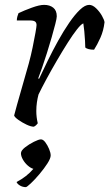

<svg xmlns="http://www.w3.org/2000/svg" viewBox="-20 -520 449 788"><path d="M119 0Q107 0 89 -8.5Q71 -17 55.5 -28Q40 -39 38 -46Q41 -59 50 -90.5Q59 -122 71.5 -166Q84 -210 98 -259Q107 -292 114 -326Q121 -360 125.5 -385.5Q130 -411 130 -417Q130 -427 124 -431.5Q118 -436 103 -436H49Q49 -444 51.5 -453Q54 -462 56 -466Q79 -477 110.5 -488.5Q142 -500 161 -500Q184 -500 198.5 -488.5Q213 -477 213 -453Q213 -445 207 -421.5Q201 -398 192 -366.5Q183 -335 172.5 -302Q162 -269 152.5 -241.5Q143 -214 137 -199L140 -196Q156 -230 176 -271Q196 -312 218.5 -352.5Q241 -393 264 -426.5Q287 -460 308 -480Q329 -500 346 -500Q360 -500 374.5 -486Q389 -472 398.5 -455Q408 -438 409 -429Q405 -394 392 -365Q379 -336 366 -316Q353 -316 343.5 -318.5Q334 -321 330 -325Q330 -333 329 -352Q328 -371 326 -391.5Q324 -412 322 -424Q313 -421 296 -399.5Q279 -378 257.5 -344Q236 -310 213.5 -271.5Q191 -233 171 -196Q151 -159 138 -132Q134 -117 131.5 -100Q129 -83 129 -64Q129 -39 135 -14Q133 -11 129 -7Q125 -3 119 0ZM86 248Q73 248 62 241.5Q51 235 48 227Q90 205 117 173Q106 170 94 159.5Q82 149 74 135Q66 121 66 109Q66 98 82.5 85Q99 72 119 62Q139 52 148 52Q157 52 166 64Q175 76 181.5 91.5Q188 107 188 118Q188 130 174.5 151Q161 172 142 194.5Q123 217 106.5 232.5Q90 248 86 248Z"/></svg>

Font: Texturina 72pt 72pt Regular
Style: Italic
Weight: 400
Italic angle: -11°
Designer: Guillermo Torres Carreño
Foundry: Omnibus-Type
Version: Version 1.002; ttfautohint (v1.8.3)